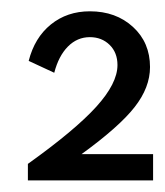

<svg xmlns="http://www.w3.org/2000/svg" viewBox="-20 -784 290 338"><path d="M29.1 -466.4V-495.5Q112.3 -555 149.5 -596.1Q186.8 -637.3 186.8 -669.5Q186.8 -691.4 173 -705Q159.1 -718.6 138.2 -718.6Q115.9 -718.6 99.5 -702Q83.2 -685.5 75.5 -655.9L30.5 -676.8Q40.9 -717.7 69.5 -740.9Q98.2 -764.1 138.2 -764.1Q184.1 -764.1 214.1 -736.6Q244.1 -709.1 244.1 -665.9Q244.1 -630 217 -595.5Q190 -560.9 123.6 -512.7H249.5V-466.4Z"/></svg>

Font: Spartan MB SemBd
Style: Regular
Weight: 600
Designer: Matt Bailey, Mirko Velimirovic
Foundry: Matt Bailey
Version: Version 1.005